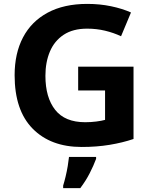

<svg xmlns="http://www.w3.org/2000/svg" viewBox="-20 -744 775 985"><path d="M381 -402H665V-31Q609 -12 542.5 -1Q476 10 399 10Q240 10 147.5 -84Q55 -178 55 -358Q55 -470 98 -552Q141 -634 224.5 -679Q308 -724 428 -724Q492 -724 549.5 -712Q607 -700 652 -680L601 -558Q563 -576 519 -586.5Q475 -597 427 -597Q354 -597 306.5 -565.5Q259 -534 236 -479.5Q213 -425 213 -355Q213 -244 263 -180.5Q313 -117 417 -117Q446 -117 473.5 -120.5Q501 -124 519 -129V-280H381ZM473 71Q460 106 440 145Q420 184 392 221H304V208Q310 189 316.5 162Q323 135 327.5 108Q332 81 334 61H473Z"/></svg>

Font: Noto Sans Khmer UI
Style: Bold
Weight: 700
Designer: Danh Hong and the Monotype Design Team
Foundry: Monotype Imaging Inc.
Version: Version 2.002; ttfautohint (v1.8.4.7-5d5b)